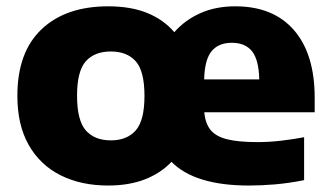

<svg xmlns="http://www.w3.org/2000/svg" viewBox="-20 -577 1046 608"><path d="M322.5 10.5Q236.5 10.5 171.8 -22Q107 -54.5 71 -117.8Q35 -181 35 -273.5Q35 -412 111.8 -484.5Q188.5 -557 322.5 -557Q394.5 -557 446.5 -535.8Q498.5 -514.5 532 -475Q565.5 -513.5 614.2 -535.2Q663 -557 725 -557Q845.5 -557 911 -481.5Q976.5 -406 976.5 -267.5V-221.5H627Q630 -187 646.2 -166.2Q662.5 -145.5 698.2 -136.2Q734 -127 796.5 -127Q830 -127 868.2 -131.2Q906.5 -135.5 943 -142.5V-6.5Q895 3 851.8 6.8Q808.5 10.5 768 10.5Q597 10.5 523 -64.5Q489 -28.5 438.8 -9Q388.5 10.5 322.5 10.5ZM714 -441.5Q672 -441.5 650 -414.8Q628 -388 626.5 -325.5H801Q799.5 -388 778 -414.8Q756.5 -441.5 714 -441.5ZM331 -132.5Q382 -132.5 409.8 -164Q437.5 -195.5 437.5 -273Q437.5 -352 409.8 -383Q382 -414 331 -414Q279.5 -414 251.8 -383Q224 -352 224 -274Q224 -195.5 251.8 -164Q279.5 -132.5 331 -132.5Z"/></svg>

Font: Encode Sans Semi Expanded ExtraBold
Style: Regular
Weight: 800
Width: 6
Designer: Multiple Designers
Foundry: Impallari Type
Version: Version 3.000; ttfautohint (v1.8.3) -l 8 -r 50 -G 200 -x 14 